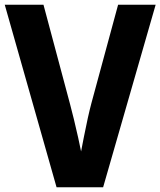

<svg xmlns="http://www.w3.org/2000/svg" viewBox="-20 -788 675 808"><path d="M218 0 0 -768H163L275 -349Q282 -323 291 -286Q300 -249 309 -208.5Q318 -168 325.5 -130.5Q333 -93 337 -66H304Q310 -93 317.5 -131.5Q325 -170 333 -211.5Q341 -253 349.5 -291Q358 -329 365 -355L477 -768H635L414 0Z"/></svg>

Font: Yaldevi ExtraLight
Style: Bold
Weight: 700
Version: Version 1.100